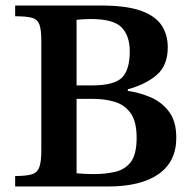

<svg xmlns="http://www.w3.org/2000/svg" viewBox="-20 -677 692 697"><path d="M372 0H35V-38Q76 -38 96 -44.5Q116 -51 123 -71Q130 -91 130 -131V-530Q130 -569 123 -588Q116 -607 95.5 -612.5Q75 -618 35 -618V-657H346Q437 -657 490 -638.5Q543 -620 566 -586Q589 -552 589 -505Q589 -439 548.5 -404.5Q508 -370 444 -353V-347Q487 -341 527.5 -323.5Q568 -306 594 -271Q620 -236 620 -177Q620 -90 555.5 -45Q491 0 372 0ZM320 -45Q362 -45 397.5 -53Q433 -61 454.5 -88.5Q476 -116 476 -177Q476 -236 454 -266.5Q432 -297 396 -307.5Q360 -318 320 -318H258V-48Q289 -45 320 -45ZM258 -605V-367H314Q394 -367 422.5 -395Q451 -423 451 -490Q451 -548 421 -578Q391 -608 310 -608Q287 -608 258 -605Z"/></svg>

Font: STIX Two Text SemiBold
Style: Regular
Weight: 600
Designer: Ross Mills, John Hudson & Paul Hanslow, Tiro Typeworks Ltd; with prior portions MicroPress Inc., and Coen Hoffman.
Foundry: Tiro Typeworks Ltd
Version: Version 2.13 b171